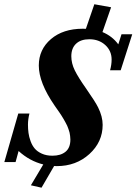

<svg xmlns="http://www.w3.org/2000/svg" viewBox="-54 -787 640 900"><path d="M211.9 -8.3Q204.1 -8.3 199.7 -8.8L140.6 92.8L90.8 81.5L148.9 -16.1Q84.5 -32.2 33.2 -79.1L19 -27.3H-33.7L31.7 -254.9H84Q77.1 -227.5 77.1 -202.6Q77.1 -182.1 79.6 -163.8Q82 -145.5 89.4 -125.2Q96.7 -105 108.9 -90.6Q121.1 -76.2 142.3 -66.7Q163.6 -57.1 191.9 -57.1Q230.5 -57.1 253.2 -75.7Q275.9 -94.2 275.9 -132.8Q275.9 -141.1 274.7 -149.9Q273.4 -158.7 272 -165.8Q270.5 -172.9 266.8 -182.4Q263.2 -191.9 261 -197.5Q258.8 -203.1 252.7 -213.6Q246.6 -224.1 244.4 -228.5Q242.2 -232.9 234.4 -244.9Q226.6 -256.8 224.4 -260Q222.2 -263.2 212.9 -276.4Q203.6 -289.6 201.7 -292.5Q127.9 -399.4 127.9 -480Q127.9 -555.2 184.8 -603.8Q241.7 -652.3 334 -652.3Q343.8 -652.3 348.6 -651.9L388.2 -767.1L466.8 -752.9L426.3 -636.7Q472.2 -617.7 500.5 -579.1L515.6 -626.5H565.9L511.7 -457.5H461.9Q469.2 -483.4 469.2 -507.8Q469.2 -548.8 439.5 -575.9Q409.7 -603 364.7 -603Q324.7 -603 302.5 -582Q280.3 -561 280.3 -523.4Q280.3 -490.2 296.6 -457Q313 -423.8 348.6 -373.5Q393.1 -309.6 405.8 -283.7Q427.2 -240.7 427.2 -201.7Q427.2 -121.6 365 -64.9Q302.7 -8.3 211.9 -8.3Z"/></svg>

Font: Elstob 18pt ExtraBold
Style: Italic
Weight: 800
Italic angle: -20°
Designer: Peter S. Baker
Version: Version 1.015